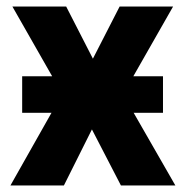

<svg xmlns="http://www.w3.org/2000/svg" viewBox="-20 -569 570 589"><path d="M12 0H176L262 -172L351 0H518L390 -223H480V-335H389L511 -549H347L265 -389L183 -549H18L140 -335H48V-223H138Z"/></svg>

Font: Noto Sans Mono Condensed ExtraBold
Style: Regular
Weight: 800
Width: 3
Designer: Monotype Design Team
Foundry: Monotype Imaging Inc.
Version: Version 2.014